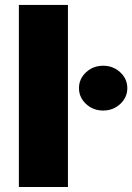

<svg xmlns="http://www.w3.org/2000/svg" viewBox="-20 -747 529 767"><path d="M251.4 -727.3V0H55.4V-727.3ZM460.4 -331.7Q432.2 -305.4 392 -305.4Q351.9 -305.4 323.7 -331.7Q295.5 -358 295.5 -394.9Q295.5 -431.8 323.7 -458.1Q351.9 -484.4 392 -484.4Q432.2 -484.4 460.4 -458.1Q488.6 -431.8 488.6 -394.9Q488.6 -358 460.4 -331.7Z"/></svg>

Font: Karasuma Gothic
Style: Black
Weight: 900
Designer: Rasmus Andersson / Ryoko Nishizuka
Foundry: Genbu
Version: Version 1.00